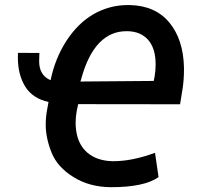

<svg xmlns="http://www.w3.org/2000/svg" viewBox="-20 -741 790 771"><path d="M425.8 10.7C515.1 10.7 579.1 -2.9 616.7 -29.8L602.5 -127.4C541.5 -105 486.3 -93.8 437 -93.8C434.6 -93.8 432.6 -93.8 430.7 -93.8C347.2 -95.7 294.9 -142.6 285.6 -218.8C284.2 -228.5 283.7 -238.3 283.7 -248.5C283.7 -263.7 285.2 -279.3 288.1 -295.4L293.9 -322.8L703.1 -322.3L713.9 -389.2C717.3 -413.6 718.8 -437.5 718.8 -461.9C718.8 -464.4 718.8 -466.3 718.8 -468.8C717.3 -544.9 697.3 -605.5 659.7 -650.9C621.6 -696.3 568.8 -719.2 501 -720.7C498.5 -720.7 495.6 -720.7 493.2 -720.7C444.3 -720.7 398.9 -708.5 356.4 -684.6C314 -660.2 277.8 -624.5 247.1 -577.6C216.3 -530.3 195.3 -477.5 183.1 -418.9C152.3 -432.1 137.2 -457.5 137.2 -495.1L138.2 -528.3L52.2 -528.8C51.8 -522.5 51.8 -515.6 51.8 -509.3C51.8 -464.4 61.5 -425.8 81.1 -393.6C101.1 -361.3 132.3 -340.8 174.8 -331.5L168.5 -296.4C165 -276.9 163.6 -258.3 163.6 -239.7C163.6 -204.6 171.4 -167.5 187 -128.4C202.6 -89.4 231.9 -56.6 275.4 -29.8C318.4 -2.9 368.7 10.3 425.8 10.7ZM305.2 -420.4C340.8 -555.2 404.8 -615.7 487.3 -615.7C489.3 -615.7 491.7 -615.7 493.7 -615.7C561.5 -613.8 601.1 -569.3 604.5 -496.6C604.5 -492.2 605 -487.3 605 -482.9C605 -465.8 603.5 -449.2 600.6 -432.1L597.2 -416L302.7 -413.6Z"/></svg>

Font: Roboto Medium
Style: Italic
Weight: 500
Italic angle: -12°
Designer: Google
Version: Version 2.137; 2017